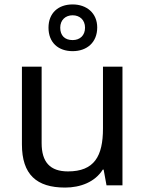

<svg xmlns="http://www.w3.org/2000/svg" viewBox="-20 -837 658 867"><path d="M308 -606C372 -606 419 -645 419 -713C419 -778 371 -817 308 -817C243 -817 199 -778 199 -712C199 -645 243 -606 308 -606ZM308 -656C272 -656 252 -677 252 -712C252 -747 276 -768 308 -768C340 -768 364 -747 364 -712C364 -677 341 -656 308 -656ZM533 -536H445V-257C445 -132 406 -63 287 -63C206 -63 168 -105 168 -191V-536H79V-185C79 -49 145 10 274 10C343 10 409 -15 444 -71H448L461 0H533Z"/></svg>

Font: Noto Sans Gurmukhi UI
Style: Regular
Weight: 400
Designer: Jelle Bosma - Monotype Design Team
Foundry: Monotype Imaging Inc.
Version: Version 2.004